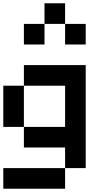

<svg xmlns="http://www.w3.org/2000/svg" viewBox="-20 -1020 665 1165"><path d="M0 125V0H375V125ZM0 -250V-500H125V-250ZM250 -875V-750H125V-875ZM250 -1000H375V-875H250ZM500 0H375V-125H125V-250H375V-500H125V-625H500ZM500 -875V-750H375V-875Z"/></svg>

Font: Galmuri7 Regular
Style: Regular
Weight: 400
Designer: Lee Minseo (quiple)
Version: Version 2.399;hotconv 1.1.1;makeotfexe 2.6.0 DEVELOPMENT